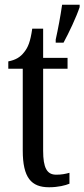

<svg xmlns="http://www.w3.org/2000/svg" viewBox="-20 -780 356 810"><path d="M215 -613V-600H248C271 -642 302 -708 316 -750V-760H242C235 -711 225 -658 215 -613ZM187 10C226 10 256 2 273 -5V-51C255 -46 239 -43 217 -43C178 -43 162 -72 162 -144V-490H265V-536H162V-659H116C108 -603 98 -580 82 -560C66 -539 46 -527 15 -521V-490H76V-145C76 -30 112 10 187 10Z"/></svg>

Font: Noto Serif Sinhala ExtraCondensed
Style: Regular
Weight: 400
Width: 2
Designer: Jelle Bosma - Monotype Design Team
Foundry: Monotype Imaging Inc.
Version: Version 2.007